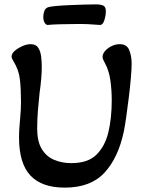

<svg xmlns="http://www.w3.org/2000/svg" viewBox="-20 -845 662 878"><path d="M276 13Q171 13 119 -42.5Q67 -98 67 -217Q67 -237 68.5 -259Q70 -281 72 -302Q74 -322 75 -342Q76 -362 76 -378Q76 -438 71 -482Q66 -526 41 -566Q33 -579 33 -587Q33 -600 47.5 -612.5Q62 -625 82 -634Q102 -643 120 -643Q144 -643 154.5 -627Q165 -611 168 -587.5Q171 -564 171 -540Q171 -515 168.5 -485Q166 -455 161 -420Q157 -382 153.5 -340.5Q150 -299 150 -257Q150 -199 170.5 -164.5Q191 -130 226.5 -114.5Q262 -99 306 -99Q383 -99 422 -138.5Q461 -178 476 -242Q483 -271 487 -308.5Q491 -346 491 -385Q491 -434 484.5 -479Q478 -524 459 -558Q455 -566 452 -572Q449 -578 449 -585Q449 -599 461 -612.5Q473 -626 491 -634.5Q509 -643 528 -643Q560 -643 571 -616Q582 -589 582 -553Q582 -531 578.5 -489Q575 -447 569 -399Q563 -351 557 -308.5Q551 -266 546 -243Q521 -124 458 -55.5Q395 13 276 13ZM199 -731Q191 -730 184.5 -740.5Q178 -751 178 -767Q178 -781 182.5 -794Q187 -807 200 -812Q209 -815 235.5 -817.5Q262 -820 296.5 -821.5Q331 -823 363.5 -824Q396 -825 417 -825Q440 -825 452 -819.5Q464 -814 464 -794Q464 -774 457 -752Q450 -730 436 -731Q415 -733 382.5 -734.5Q350 -736 315 -735Q288 -735 253 -734Q218 -733 199 -731Z"/></svg>

Font: Akaya Kanadaka
Style: Regular
Weight: 400
Designer: Vaishnavi Murthy Yerkadithaya, Juan Luis Blanco Aristondo
Version: Version 1.002; ttfautohint (v1.8.3)